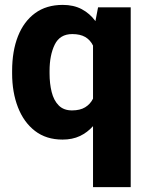

<svg xmlns="http://www.w3.org/2000/svg" viewBox="-20 -558 603 781"><path d="M29.3 -259.3V-269.5Q29.3 -350.1 53 -410.4Q76.7 -470.7 122.6 -504.4Q168.5 -538.1 235.4 -538.1Q279.3 -538.1 312.3 -520.8Q345.2 -503.4 368.2 -472.2L378.9 -528.3H511.7V203.1H358.4V-44.9Q335.4 -19 304.9 -4.6Q274.4 9.8 234.4 9.8Q168 9.8 122.3 -25.4Q76.7 -60.5 53 -121.6Q29.3 -182.6 29.3 -259.3ZM181.6 -269.5V-259.3Q181.6 -217.8 190.2 -183.6Q198.7 -149.4 218.8 -129.2Q238.8 -108.9 272.9 -108.9Q305.7 -108.9 326.4 -121.6Q347.2 -134.3 358.4 -156.7V-372.6Q347.2 -395.5 326.7 -407.5Q306.2 -419.4 273.9 -419.4Q223.6 -419.4 202.6 -376.5Q181.6 -333.5 181.6 -269.5Z"/></svg>

Font: Vazirmatn RD UI ExtraBold
Style: Regular
Weight: 800
Designer: Saber Rastikerdar
Foundry: Saber Rastikerdar
Version: Version 33.003